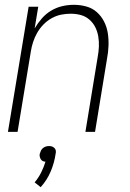

<svg xmlns="http://www.w3.org/2000/svg" viewBox="-20 -548 540 798"><path d="M13 0 99 -520H139L124 -430Q137 -452 154 -471.5Q171 -491 193 -504Q215 -517 239 -522.5Q263 -528 287 -528Q314 -528 339 -521Q364 -514 382.5 -497.5Q401 -481 412.5 -458.5Q424 -436 428 -410.5Q432 -385 431 -358Q430 -331 425 -305L375 0H335L386 -311Q390 -332 391 -353.5Q392 -375 388.5 -396Q385 -417 376 -435Q367 -453 351.5 -466.5Q336 -480 316 -485.5Q296 -491 274 -491Q254 -491 234 -487Q214 -483 195 -472.5Q176 -462 160.5 -446Q145 -430 134.5 -411.5Q124 -393 117.5 -373Q111 -353 108 -333L53 0ZM149 230 124 210Q140 191 151 169Q162 147 169 124Q163 124 158 121.5Q153 119 150 114.5Q147 110 145.5 104Q144 98 145 92Q147 85 150 78.5Q153 72 158.5 67.5Q164 63 170.5 61Q177 59 184 59Q191 59 196.5 61Q202 63 206.5 67.5Q211 72 212 78.5Q213 85 211 92Q206 128 191 164Q176 200 149 230Z"/></svg>

Font: Iosevka Term Curly XLt Obl
Style: Regular
Weight: 200
Italic angle: -9°
Designer: Belleve Invis
Foundry: Belleve Invis
Version: Version 32.3.0